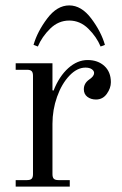

<svg xmlns="http://www.w3.org/2000/svg" viewBox="-20 -690 450 710"><path d="M236 -670Q281 -670 317.5 -621.5Q354 -573 368 -524L352 -518Q337 -554 306.5 -584Q276 -614 236 -614Q196 -614 165.5 -584Q135 -554 120 -518L104 -524Q118 -573 154.5 -621.5Q191 -670 236 -670ZM38 0V-24H80Q92 -24 97 -29Q102 -34 102 -46V-410Q102 -422 97 -427Q92 -432 80 -432H38V-456H174V-356L178 -355Q199 -408 232.5 -438Q266 -468 304 -468Q342 -468 366 -446Q390 -424 390 -386Q390 -364 375 -343Q360 -322 335 -322Q316 -322 303 -332Q290 -342 290 -360Q290 -382 310 -396Q328 -408 328 -420Q328 -428 319.5 -434Q311 -440 296 -440Q265 -440 236.5 -410Q208 -380 191 -332Q174 -284 174 -232V-46Q174 -34 179 -29Q184 -24 196 -24H238V0Z"/></svg>

Font: Old Standard TT
Style: Regular
Weight: 400
Designer: Alexey Kryukov <alexios@thessalonica.org.ru>
Version: Version 2.2